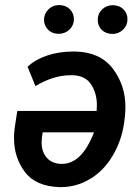

<svg xmlns="http://www.w3.org/2000/svg" viewBox="-20 -746 558 775"><path d="M217.8 -725.6C199.7 -725.1 185.5 -718.8 174.3 -707C163.1 -695.3 157.7 -681.6 157.7 -666C157.7 -650.4 163.1 -637.2 174.3 -626C185.5 -614.7 200.2 -609.4 218.3 -609.4C235.4 -609.9 250 -616.2 261.2 -627.4C272.5 -638.7 278.3 -652.3 278.3 -668.9C278.3 -685.1 272.5 -698.2 261.2 -709.5C250 -720.2 235.4 -725.6 217.8 -725.6ZM374.5 -665.5C374.5 -633.8 397.9 -608.9 434.6 -608.9C451.7 -609.4 466.3 -615.7 477.5 -627C488.8 -638.2 494.6 -651.9 494.6 -668.5C494.6 -684.1 489.3 -697.3 478 -708.5C466.8 -719.7 452.1 -725.1 434.1 -725.1C417.5 -724.6 403.3 -718.8 392.1 -708C380.4 -696.8 374.5 -682.6 374.5 -665.5ZM283.7 -538.1C281.2 -538.1 279.3 -538.1 276.9 -538.1C202.1 -538.1 134.8 -517.1 91.3 -476.6L123 -398.4C171.4 -427.7 218.8 -442.4 265.6 -442.4C268.1 -442.4 270.5 -442.4 272.9 -442.4C307.1 -441.4 332 -429.2 347.7 -405.3C363.3 -381.3 371.1 -353.5 371.1 -321.3C371.1 -314 370.6 -306.2 370.1 -298.3H49.8L39.1 -228.5C37.1 -214.4 36.6 -200.7 36.6 -187C36.6 -136.2 51.3 -91.3 80.1 -52.2C109.4 -13.2 156.2 7.3 220.2 9.3C222.2 9.3 224.1 9.3 225.6 9.3C266.1 9.3 304.7 -1 340.8 -22C377.4 -43 408.2 -73.7 433.1 -114.7C458 -155.8 474.1 -200.7 481 -250L484.4 -277.8C485.4 -290 486.3 -301.8 486.3 -313.5C486.3 -372.6 469.2 -424.3 435.1 -469.2C401.4 -513.7 350.6 -536.6 283.7 -538.1ZM227.1 -84.5C183.6 -85 154.3 -112.8 148.9 -156.2C148.4 -160.6 147.9 -165 147.9 -170.4C147.9 -181.6 149.4 -195.8 152.3 -211.9H359.4C326.7 -127 283.7 -84.5 230.5 -84.5C229.5 -84.5 228 -84.5 227.1 -84.5Z"/></svg>

Font: Roboto Medium
Style: Italic
Weight: 500
Italic angle: -12°
Designer: Google
Version: Version 2.137; 2017